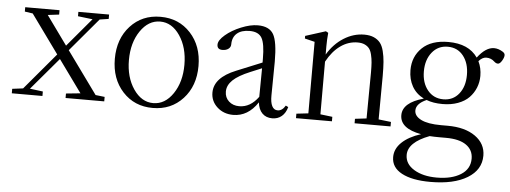

<svg xmlns="http://www.w3.org/2000/svg" viewBox="-48 -573 2551 961"><g transform="rotate(5 1227.5 -93.0)"><path d="M14.6 0V-22.5L68.8 -29.3L224.1 -213.4L84 -407.2L43.9 -413.1V-435.1H216.3V-413.1L159.7 -406.2L264.2 -261.2L384.8 -404.3L311 -413.1V-435.1H465.3V-413.1L420.4 -406.2L279.8 -239.7L433.1 -27.8L479 -22.5V0H284.7V-22.5L356.9 -29.8L239.7 -191.9L103 -30.8L168.5 -22.5V0Z M874.5 -52.5Q815.4 11.7 723.1 11.7Q630.9 11.7 572 -52.5Q513.2 -116.7 513.2 -217.3Q513.2 -317.9 572 -382.1Q630.9 -446.3 723.1 -446.3Q815.4 -446.3 874.5 -382.1Q933.6 -317.9 933.6 -217.3Q933.6 -116.7 874.5 -52.5ZM862.8 -217.3Q862.8 -304.2 822.8 -363.3Q782.7 -422.4 723.6 -422.4Q664.6 -422.4 624.3 -363.3Q584 -304.2 584 -217.3Q584 -130.9 624.3 -71.8Q664.6 -12.7 723.6 -12.7Q782.7 -12.7 822.8 -71.8Q862.8 -130.9 862.8 -217.3Z M1127.4 11.2Q1079.6 11.2 1047.1 -18.3Q1014.6 -47.9 1014.6 -91.3Q1014.6 -166.5 1123.5 -210.4L1251.5 -262.7V-281.2Q1251.5 -357.4 1234.9 -386Q1218.3 -414.6 1173.8 -414.6Q1132.3 -414.6 1109.9 -395Q1087.4 -375.5 1087.4 -339.8Q1087.4 -325.7 1075.7 -316.9Q1064 -308.1 1045.4 -308.1Q1019 -308.1 1019 -332.5Q1019 -354.5 1050.8 -381.6Q1082.5 -408.7 1128.7 -427.5Q1174.8 -446.3 1211.9 -446.3Q1269.5 -446.3 1290.8 -409.7Q1312 -373 1312 -272.9Q1312 -240.7 1311 -181.4Q1310.1 -122.1 1310.1 -103Q1309.6 -67.9 1319.1 -49.3Q1328.6 -30.8 1347.2 -30.8Q1370.1 -30.8 1386.2 -58.1L1398.9 -51.8Q1390.6 -21.5 1371.1 -5.1Q1351.6 11.2 1323.7 11.2Q1292.5 11.2 1273.4 -8.1Q1254.4 -27.3 1250.5 -62.5Q1201.7 11.2 1127.4 11.2ZM1081.1 -102.1Q1081.1 -72.3 1101.6 -53.5Q1122.1 -34.7 1153.8 -34.7Q1209.5 -34.7 1250 -90.3L1251.5 -233.9L1194.8 -210.4Q1135.7 -186 1108.4 -159.9Q1081.1 -133.8 1081.1 -102.1Z M1442.4 0V-22.5L1502 -29.3V-388.7L1452.1 -400.9V-414.1L1553.7 -446.3L1565.9 -439.5Q1562.5 -404.3 1562.5 -372.1V-330.1Q1595.2 -384.8 1644 -415.5Q1692.9 -446.3 1747.1 -446.3Q1775.4 -446.3 1795.2 -437.5Q1814.9 -428.7 1826.9 -413.8Q1838.9 -398.9 1845.5 -372.8Q1852.1 -346.7 1854.2 -318.4Q1856.4 -290 1856.4 -248.5Q1856.4 -136.7 1855 -29.8L1917.5 -22.5V0H1736.8V-22.5L1794.4 -29.3Q1796.4 -180.7 1796.4 -260.7Q1796.4 -290.5 1794.9 -310.1Q1793.5 -329.6 1788.8 -349.1Q1784.2 -368.7 1775.9 -379.6Q1767.6 -390.6 1752.9 -397.5Q1738.3 -404.3 1717.3 -404.3Q1670.9 -404.3 1631.1 -376Q1591.3 -347.7 1562.5 -294.4V-29.8L1623 -22.5V0Z M2166.5 -134.3Q2119.6 -134.3 2085.9 -147.5Q2034.2 -125 2034.2 -90.3Q2034.2 -62.5 2068.1 -45.4Q2102.1 -28.3 2168.5 -28.3H2201.7Q2289.1 -28.3 2341.1 8.5Q2393.1 45.4 2393.1 105.5Q2393.1 176.8 2325.2 218Q2257.3 259.3 2140.1 259.3Q2047.4 259.3 1995.6 231.4Q1943.8 203.6 1943.8 151.4Q1943.8 109.9 1977.8 77.4Q2011.7 44.9 2072.8 25.4Q1966.3 5.9 1966.3 -61Q1966.3 -124.5 2071.3 -153.3Q2032.2 -172.9 2012.2 -208.3Q1992.2 -243.7 1992.2 -289.6Q1992.2 -357.9 2038.1 -402.1Q2084 -446.3 2169.4 -446.3Q2271.5 -446.3 2316.9 -380.9Q2358.4 -435.5 2399.9 -435.5Q2421.9 -435.5 2444.3 -421.4Q2455.1 -414.6 2455.1 -404.8Q2455.1 -393.1 2445.1 -376.5Q2435.1 -359.9 2425.3 -359.9Q2415.5 -359.9 2406.2 -368.7Q2389.2 -384.8 2365.2 -384.8Q2345.7 -384.8 2327.1 -363.8Q2343.3 -330.6 2343.3 -291Q2343.3 -259.3 2332 -231.4Q2320.8 -203.6 2299.6 -181.6Q2278.3 -159.7 2243.9 -147Q2209.5 -134.3 2166.5 -134.3ZM2275.9 -289.6Q2275.9 -348.6 2246.8 -385.5Q2217.8 -422.4 2168.5 -422.4Q2119.6 -422.4 2089.6 -385Q2059.6 -347.7 2059.6 -289.6Q2059.6 -231.4 2089.6 -194.8Q2119.6 -158.2 2168.5 -158.2Q2217.3 -158.2 2246.6 -194.8Q2275.9 -231.4 2275.9 -289.6ZM2010.3 134.8Q2010.3 180.2 2055.2 207.5Q2100.1 234.9 2169.4 234.9Q2244.1 234.9 2290 206.3Q2335.9 177.7 2335.9 125.5Q2335.9 82 2301 57.4Q2266.1 32.7 2199.2 32.7H2164.6Q2138.7 32.7 2116.7 31.2Q2010.3 71.3 2010.3 134.8Z"/></g></svg>

Font: Elstob Light
Style: Regular
Weight: 300
Designer: Peter S. Baker
Version: Version 1.015